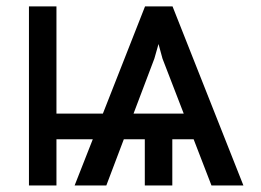

<svg xmlns="http://www.w3.org/2000/svg" viewBox="-20 -565 796 585"><path d="M624.3 0 475.1 -386.4 431.8 -545.5H505.7L721.6 0ZM68.2 0V-545.5H152V0ZM115.1 -140.6V-218.8H343.8V-140.6ZM421.2 0V-200.3H505V0ZM207.4 0 421.9 -545.5H495.7L450.3 -386.4L304 0ZM321 -140.6V-218.8H613.6V-140.6Z"/></svg>

Font: InterMG
Style: Regular
Weight: 400
Designer: Rasmus Andersson
Foundry: rsms
Version: Version 3.019;December 26, 2023;FontCreator 15.0.0.2955 64-b